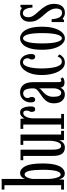

<svg xmlns="http://www.w3.org/2000/svg" viewBox="735 -1525 801 2311"><g transform="rotate(-90 1135.5 -369.5)"><path d="M202 10Q178 10 163.2 -2.8Q148.5 -15.5 141.5 -32.2Q134.5 -49 133 -62L127.5 0H8.5V-34H61.5V-716.5H8.5V-750H137.5V-468.5Q139.5 -476.5 147 -490.8Q154.5 -505 169.5 -516.5Q184.5 -528 208.5 -528Q257.5 -528 290.5 -465.8Q323.5 -403.5 323.5 -259Q323.5 -160 307.2 -101Q291 -42 263.5 -16Q236 10 202 10ZM189.5 -39.5Q247.5 -39.5 247.5 -257Q247.5 -356 234.8 -414.8Q222 -473.5 191.5 -473.5Q176.5 -473.5 165 -458.5Q153.5 -443.5 146.5 -421Q139.5 -398.5 137.5 -376V-176Q139 -144.5 145.5 -113Q152 -81.5 163.2 -60.5Q174.5 -39.5 189.5 -39.5Z M516 11Q489 11 466 -0.5Q443 -12 428.8 -43.8Q414.5 -75.5 414.5 -137V-490H363V-523H489.5V-145Q489.5 -99 495.5 -75.2Q501.5 -51.5 511.8 -43Q522 -34.5 536 -34.5Q564 -34.5 580.2 -75.8Q596.5 -117 596.5 -174.5V-490H547.5V-523H671.5V-34H717V0H605.5L601.5 -59.5Q599 -45.5 588.8 -29Q578.5 -12.5 560.2 -0.8Q542 11 516 11Z M740 0V-34H792V-490H740V-523.5H861L865 -474.5Q866 -480.5 875.2 -493.5Q884.5 -506.5 900.2 -517.5Q916 -528.5 938 -528.5Q976 -528.5 993 -491Q1010 -453.5 1010 -399Q1010 -346.5 976 -346.5Q944 -346.5 944 -389Q944 -407.5 952 -417Q960 -426.5 960 -448Q960 -490 930.5 -490Q903 -490 885 -455Q867 -420 867 -374V-34H919.5V0Z M1153.5 10.5Q1107.5 10.5 1077.5 -23.2Q1047.5 -57 1047.5 -120.5Q1047.5 -167 1065.8 -197.8Q1084 -228.5 1110.8 -249.8Q1137.5 -271 1164.5 -288.2Q1191.5 -305.5 1209.5 -324.2Q1227.5 -343 1227.5 -369.5Q1227.5 -426 1214 -458.5Q1200.5 -491 1168 -491Q1143 -491 1127 -475Q1111 -459 1111 -438Q1111 -421 1117.8 -412.8Q1124.5 -404.5 1124.5 -386Q1124.5 -368.5 1115.8 -357.5Q1107 -346.5 1091 -346.5Q1075.5 -346.5 1066.8 -360Q1058 -373.5 1058 -397.5Q1058 -453.5 1091.8 -491Q1125.5 -528.5 1180 -528.5Q1235 -528.5 1268.8 -490.2Q1302.5 -452 1302.5 -363V-69Q1302.5 -47.5 1307 -40Q1311.5 -32.5 1320.5 -32.5Q1328.5 -32.5 1334 -36Q1339.5 -39.5 1342 -43L1360 -14.5Q1353.5 -7 1336.8 -0.2Q1320 6.5 1298.5 6.5Q1266.5 6.5 1252 -8Q1237.5 -22.5 1235 -42Q1232 -33.5 1223.2 -21Q1214.5 -8.5 1197.5 1Q1180.5 10.5 1153.5 10.5ZM1173 -33.5Q1191 -33.5 1203.2 -47.8Q1215.5 -62 1221.5 -81.5Q1227.5 -101 1227.5 -117V-302.5Q1226.5 -288 1211 -274.8Q1195.5 -261.5 1175.5 -243.5Q1155.5 -225.5 1140.8 -197.8Q1126 -170 1126 -127.5Q1126 -33.5 1173 -33.5Z M1536 10.5Q1489 10.5 1456 -28.2Q1423 -67 1405.5 -130.2Q1388 -193.5 1388 -266Q1388 -354.5 1411.5 -412.8Q1435 -471 1469.5 -499.8Q1504 -528.5 1537.5 -528.5Q1571 -528.5 1594 -509Q1617 -489.5 1629 -458.8Q1641 -428 1641 -394.5Q1641 -346.5 1608 -346.5Q1592.5 -346.5 1583.5 -357.5Q1574.5 -368.5 1574.5 -386.5Q1574.5 -404 1582 -412Q1589.5 -420 1589.5 -438.5Q1589.5 -464.5 1575.5 -479Q1561.5 -493.5 1541 -493.5Q1520.5 -493.5 1506.2 -473.8Q1492 -454 1483.2 -421Q1474.5 -388 1470.8 -348.2Q1467 -308.5 1467 -269Q1467 -228 1470.8 -185.5Q1474.5 -143 1483.2 -106.8Q1492 -70.5 1507.5 -48.2Q1523 -26 1547 -26Q1574 -26 1588.5 -40.5Q1603 -55 1611 -77L1636.5 -55.5Q1627.5 -33.5 1602.8 -11.5Q1578 10.5 1536 10.5Z M1830.5 11Q1793.5 11 1762 -20.8Q1730.5 -52.5 1711.2 -114Q1692 -175.5 1692 -263.5Q1692 -360 1712 -418.2Q1732 -476.5 1763.8 -502.5Q1795.5 -528.5 1830.5 -528.5Q1865 -528.5 1897 -502.5Q1929 -476.5 1949.2 -418.2Q1969.5 -360 1969.5 -263.5Q1969.5 -175.5 1950.2 -114Q1931 -52.5 1899.2 -20.8Q1867.5 11 1830.5 11ZM1830.5 -25Q1857.5 -25 1875 -82.8Q1892.5 -140.5 1892.5 -263.5Q1892.5 -385 1875 -439Q1857.5 -493 1830.5 -493Q1803.5 -493 1786 -439Q1768.5 -385 1768.5 -263.5Q1768.5 -140.5 1786 -82.8Q1803.5 -25 1830.5 -25Z M2139.5 11Q2113 11 2099 4.5Q2085 -2 2078 -8.8Q2071 -15.5 2064.5 -15.5Q2054 -15.5 2054 0H2025.5V-148.5H2059.5Q2064 -87.5 2082.5 -55.2Q2101 -23 2137.5 -23Q2165.5 -23 2177 -44.2Q2188.5 -65.5 2188.5 -90Q2188.5 -128 2171 -162.2Q2153.5 -196.5 2114.5 -238Q2079.5 -275.5 2054.5 -315.2Q2029.5 -355 2029.5 -413Q2029.5 -471.5 2061 -500Q2092.5 -528.5 2131.5 -528.5Q2162 -528.5 2175 -518.5Q2188 -508.5 2195.5 -508.5Q2203.5 -508.5 2204 -523.5H2233.5V-379.5H2200Q2192.5 -494.5 2133 -494.5Q2109 -494.5 2096.2 -476.2Q2083.5 -458 2083.5 -430.5Q2083.5 -397.5 2101.5 -369.5Q2119.5 -341.5 2154 -305Q2196 -259.5 2220.2 -216.2Q2244.5 -173 2244.5 -118.5Q2244.5 -58.5 2216.5 -23.8Q2188.5 11 2139.5 11Z"/></g></svg>

Font: Imbue 10pt
Style: Regular
Weight: 400
Designer: Tyler Finck
Foundry: Etcetera Type Company
Version: Version 1.102; ttfautohint (v1.8.3)